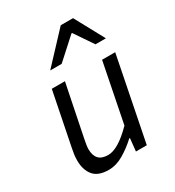

<svg xmlns="http://www.w3.org/2000/svg" viewBox="-181 -848 883 968"><g transform="rotate(-30 261.0 -364.5)"><path d="M167.6 12Q106.6 12 79.5 -20.8Q52.3 -53.6 52.3 -108.9Q52.3 -126.3 54.3 -141.2Q56.3 -156.2 60.3 -176L122.3 -486H198.8L138 -186.1Q134.6 -167.2 132.3 -154.6Q130 -142 130 -129.5Q130 -92.7 147.7 -73.6Q165.3 -54.5 202.9 -54.5Q230.9 -54.5 266.4 -75.7Q301.9 -96.9 346.7 -142.1L415 -486H491.4L394.8 0H331.6L339.3 -73.9H335.3Q297 -38.5 254.3 -13.3Q211.6 12 167.6 12ZM161.6 -570 321.6 -740.9H393.1L485.8 -570H425.2L351.7 -678.2H347.7L228.4 -570Z"/></g></svg>

Font: Source Sans 3 VF
Style: Italic
Weight: 200
Italic angle: -11°
Designer: Paul D. Hunt
Foundry: Adobe Systems Incorporated
Version: Version 3.042;hotconv 1.0.118;makeotfexe 2.5.65603